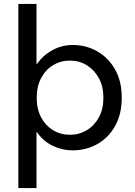

<svg xmlns="http://www.w3.org/2000/svg" viewBox="-20 -750 682 973"><path d="M73 203V-730H165V-425H167Q197 -469 245 -495.5Q293 -522 349 -522Q417 -522 473.5 -489.5Q530 -457 563.5 -397.5Q597 -338 597 -255Q597 -171 563 -111Q529 -51 472.5 -19.5Q416 12 348 12Q295 12 246.5 -11.5Q198 -35 166 -82H165V203ZM334 -67Q381 -67 419.5 -90Q458 -113 481 -155Q504 -197 504 -255Q504 -311 481.5 -353Q459 -395 420.5 -419Q382 -443 335 -443Q288 -443 249.5 -420Q211 -397 188.5 -354.5Q166 -312 166 -254Q166 -197 188.5 -155Q211 -113 249 -90Q287 -67 334 -67Z"/></svg>

Font: MuseoModerno
Style: Regular
Weight: 400
Designer: Pablo Cosgaya, Héctor Gatti, Marcela Romero, and the Authors of The MuseoModerno Project.
Foundry: Omnibus-Type Team
Version: Version 1.001